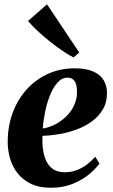

<svg xmlns="http://www.w3.org/2000/svg" viewBox="-20 -853 518 884"><path d="M438 -100Q424 -79.5 393.5 -53.2Q363 -27 317.5 -7.8Q272 11.5 213.5 11.5Q161 11.5 123.5 -6.2Q86 -24 62 -54Q38 -84 26.8 -121.8Q15.5 -159.5 15.5 -199.5Q15.5 -272 38.5 -333.8Q61.5 -395.5 103 -441.5Q144.5 -487.5 201 -513Q257.5 -538.5 323.5 -538.5Q376 -538.5 408.8 -524Q441.5 -509.5 456.8 -484.5Q472 -459.5 472.5 -427.5Q473 -382 453.2 -348.8Q433.5 -315.5 401 -292.5Q368.5 -269.5 329.2 -255.5Q290 -241.5 249.8 -235Q209.5 -228.5 175.5 -227.5Q174 -192 178.5 -161.5Q183 -131 194.8 -108.2Q206.5 -85.5 226.8 -72.8Q247 -60 276.5 -60Q309 -60 335.5 -70.5Q362 -81 382.8 -97.5Q403.5 -114 418.5 -131.5ZM291.5 -495.5Q265 -495.5 245 -473.2Q225 -451 210.8 -415.8Q196.5 -380.5 188 -339.8Q179.5 -299 177 -261.5Q196.5 -264 218.5 -273Q240.5 -282 261.2 -297Q282 -312 298.8 -332.2Q315.5 -352.5 325.2 -377.8Q335 -403 334.5 -432.5Q334 -466.5 322.5 -481Q311 -495.5 291.5 -495.5ZM318.5 -588.5Q297 -599.5 268.8 -618.5Q240.5 -637.5 210.5 -661.2Q180.5 -685 153.8 -710Q127 -735 109 -756.5L196.5 -833L345 -611Z"/></svg>

Font: Merriweather 96pt ExtraBold
Style: Italic
Weight: 800
Italic angle: -7.8°
Version: Version 2.101